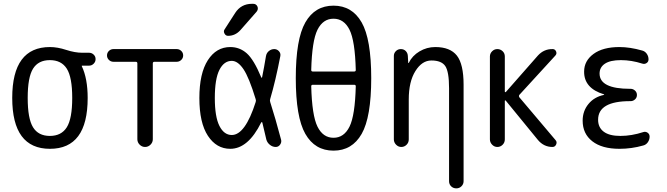

<svg xmlns="http://www.w3.org/2000/svg" viewBox="-20 -780 3540 1019"><path d="M334.5 -415.5Q305.7 -460.9 244.6 -460.9Q183.6 -460.9 155.3 -415.5Q127 -370.1 127 -260.3Q127 -150.4 155.3 -104.5Q183.6 -58.6 244.6 -58.6Q305.7 -58.6 334.5 -104.5Q363.3 -150.4 363.3 -260.3Q363.3 -370.1 334.5 -415.5ZM245.1 -530.3Q285.2 -530.3 331.5 -515.1Q377.9 -500 417 -500H453.1Q466.8 -500 477.1 -490.2Q487.3 -480.5 487.3 -466.3Q487.3 -452.1 477.1 -441.9Q466.8 -431.6 453.1 -431.6H415Q414.1 -431.6 414.1 -430.7V-428.7Q445.3 -363.3 445.3 -259.8Q445.3 9.8 245.1 9.8Q44.9 9.8 44.9 -260.3Q44.9 -530.3 245.1 -530.3Z M582 -452.1Q568.4 -452.1 558.1 -461.9Q547.9 -471.7 547.9 -485.8Q547.9 -500 558.1 -509.8Q568.4 -519.5 582 -519.5H918Q931.6 -519.5 941.9 -509.8Q952.1 -500 952.1 -485.8Q952.1 -471.7 941.9 -461.9Q931.6 -452.1 918 -452.1H799.8Q791 -452.1 791 -443.4V-41Q791 -24.4 778.8 -12.2Q766.6 0 750 0Q733.4 0 721.2 -12.2Q709 -24.4 709 -41V-443.4Q709 -452.1 700.2 -452.1Z M1317.4 -759.8H1323.2Q1339.8 -759.8 1346.2 -745.6Q1352.5 -731.4 1341.8 -717.8L1255.9 -620.1Q1228.5 -589.8 1190.4 -589.8Q1177.7 -589.8 1171.4 -602.1Q1165 -614.3 1171.9 -624L1228.5 -711.9Q1259.8 -759.8 1317.4 -759.8ZM1210 -457Q1168.9 -457 1144.5 -409.2Q1120.1 -361.3 1120.1 -259.8Q1120.1 -160.2 1144.5 -111.8Q1168.9 -63.5 1210 -63.5Q1281.2 -63.5 1336.9 -238.3Q1339.8 -246.1 1336.9 -253.9Q1301.8 -369.1 1272 -413.1Q1242.2 -457 1210 -457ZM1202.1 9.8Q1128.9 9.8 1083.5 -59.1Q1038.1 -127.9 1038.1 -259.8Q1038.1 -390.6 1083 -460.4Q1127.9 -530.3 1202.1 -530.3Q1252 -530.3 1289.6 -497.1Q1327.1 -463.9 1366.2 -370.1Q1369.1 -364.3 1371.1 -370.1Q1381.8 -422.9 1391.6 -482.4Q1394.5 -499 1407.2 -509.3Q1419.9 -519.5 1435.5 -519.5Q1450.2 -519.5 1460.4 -508.3Q1470.7 -497.1 1467.8 -482.4Q1442.4 -350.6 1414.1 -254.9Q1411.1 -246.1 1414.1 -238.3Q1441.4 -153.3 1471.7 -39.1Q1475.6 -25.4 1466.8 -12.7Q1458 0 1443.4 0Q1426.8 0 1412.6 -11.2Q1398.4 -22.5 1393.6 -39.1Q1391.6 -46.9 1383.8 -80.6Q1376 -114.3 1372.1 -129.9Q1371.1 -131.8 1369.1 -131.8Q1367.2 -131.8 1366.2 -129.9Q1296.9 9.8 1202.1 9.8Z M1640.6 -330.1Q1631.8 -330.1 1631.8 -322.3Q1635.7 -167 1665 -107.9Q1694.3 -48.8 1750 -48.8Q1805.7 -48.8 1835 -107.9Q1864.3 -167 1868.2 -322.3Q1868.2 -330.1 1859.4 -330.1ZM1631.8 -408.2Q1631.8 -400.4 1640.6 -400.4H1859.4Q1868.2 -400.4 1868.2 -408.2Q1864.3 -563.5 1835 -622.1Q1805.7 -680.7 1750 -680.7Q1694.3 -680.7 1665 -622.1Q1635.7 -563.5 1631.8 -408.2ZM1899.4 -69.3Q1848.6 19.5 1750 19.5Q1651.4 19.5 1600.6 -69.3Q1549.8 -158.2 1549.8 -365.2Q1549.8 -572.3 1600.6 -661.1Q1651.4 -750 1750 -750Q1848.6 -750 1899.4 -661.1Q1950.2 -572.3 1950.2 -365.2Q1950.2 -158.2 1899.4 -69.3Z M2070.3 -40V-483.4Q2070.3 -498 2081.1 -508.8Q2091.8 -519.5 2107.4 -519.5Q2123 -519.5 2133.3 -509.3Q2143.6 -499 2144.5 -483.4L2146.5 -446.3Q2146.5 -445.3 2147.5 -445.3Q2149.4 -445.3 2149.4 -446.3Q2168 -484.4 2206.5 -507.3Q2245.1 -530.3 2290 -530.3Q2369.1 -530.3 2404.8 -484.9Q2440.4 -439.5 2440.4 -330.1V181.6Q2440.4 197.3 2429.2 208.5Q2418 219.7 2401.9 219.7Q2385.7 219.7 2374.5 209Q2363.3 198.2 2363.3 181.6V-311.5Q2363.3 -399.4 2343.3 -429.2Q2323.2 -459 2269.5 -459Q2219.7 -459 2184.6 -402.8Q2149.4 -346.7 2149.4 -252V-40Q2149.4 -23.4 2137.7 -11.7Q2126 0 2109.9 0Q2093.8 0 2082 -12.2Q2070.3 -24.4 2070.3 -40Z M2580.1 -40V-480.5Q2580.1 -496.1 2591.8 -507.8Q2603.5 -519.5 2619.6 -519.5Q2635.7 -519.5 2647.5 -508.3Q2659.2 -497.1 2659.2 -480.5V-293.9Q2659.2 -292 2661.6 -291Q2664.1 -290 2665 -292L2835 -485.4Q2867.2 -520.5 2913.1 -519.5Q2925.8 -519.5 2931.2 -507.3Q2936.5 -495.1 2927.7 -485.4L2736.3 -276.4Q2732.4 -270.5 2736.3 -263.7L2928.7 -36.1Q2937.5 -26.4 2931.6 -13.2Q2925.8 0 2912.1 0Q2866.2 0 2835 -37.1L2664.1 -246.1Q2662.1 -248 2660.6 -247.1Q2659.2 -246.1 2659.2 -244.1V-40Q2659.2 -23.4 2647.5 -11.7Q2635.7 0 2619.6 0Q2603.5 0 2591.8 -12.2Q2580.1 -24.4 2580.1 -40Z M3185.5 -276.4Q3186.5 -276.4 3186.5 -278.3Q3186.5 -279.3 3185.5 -279.3Q3079.1 -311.5 3080.1 -400.4Q3080.1 -457 3129.9 -493.7Q3179.7 -530.3 3267.6 -530.3Q3323.2 -530.3 3388.7 -511.7Q3403.3 -507.8 3412.6 -494.6Q3421.9 -481.4 3421.9 -464.8Q3421.9 -452.1 3411.6 -445.3Q3401.4 -438.5 3388.7 -442.4Q3331.1 -460.9 3275.4 -460.9Q3218.8 -460.9 3190.4 -441.9Q3162.1 -422.9 3162.1 -389.6Q3162.1 -308.6 3324.2 -308.6H3327.1Q3339.8 -308.6 3350.1 -299.3Q3360.4 -290 3360.4 -275.9Q3360.4 -261.7 3350.1 -252.4Q3339.8 -243.2 3327.1 -243.2H3324.2Q3154.3 -243.2 3154.3 -144.5Q3154.3 -103.5 3184.1 -81.1Q3213.9 -58.6 3272.5 -58.6Q3332 -58.6 3394.5 -79.1Q3406.2 -83 3417 -75.7Q3427.7 -68.4 3427.7 -54.7Q3427.7 -39.1 3418.5 -25.4Q3409.2 -11.7 3393.6 -7.8Q3332 9.8 3267.6 9.8Q3174.8 9.8 3123.5 -30.3Q3072.3 -70.3 3072.3 -139.6Q3072.3 -190.4 3103 -228Q3133.8 -265.6 3185.5 -276.4Z"/></svg>

Font: Rounded Mgen+ 2m regular
Style: Regular
Weight: 400
Designer: [Source Han Sans]
Ryoko NISHIZUKA  (kana & ideographs); Paul D. Hunt (Latin, Greek & Cyrillic); Wenlong ZHANG  (bopomofo
Version: Version 1.059.20150602